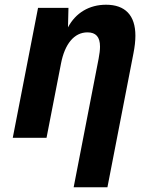

<svg xmlns="http://www.w3.org/2000/svg" viewBox="-20 -580 642 808"><path d="M290 208H432.1L541.5 -355C546.9 -382.3 549.8 -407.2 549.8 -429.7C549.8 -516.1 506.3 -560.1 426.3 -560.1C355.5 -560.1 298.3 -525.9 266.1 -464.8L268.1 -546.9H140.1L33.7 0H175.8L236.8 -313C252.4 -394 291.5 -443.8 348.1 -443.8C383.3 -443.8 400.9 -424.8 400.9 -383.8C400.9 -370.1 398.9 -353 395 -333Z"/></svg>

Font: Hack
Style: Bold Oblique
Weight: 700
Italic angle: -12°
Monospace: yes
Designer: Christopher Simpkins
Foundry: Christopher Simpkins
Version: Version 2.010